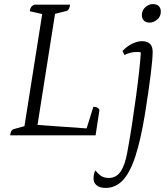

<svg xmlns="http://www.w3.org/2000/svg" viewBox="-20 -664 822 942"><path d="M30 0Q32 -27 49 -31L100 -45L187 -595L126 -609Q128 -622 132.5 -629Q137 -636 148 -641H324Q320 -613 305 -610L250 -596L164 -51L405 -34L438 -140Q461 -140 468 -125L449 0ZM498 258Q470 258 454.5 245.5Q439 233 439 212Q439 187 448 172Q465 193 479 201Q493 209 514 209Q550 209 571.5 178Q593 147 604 86Q617 16 628 -56Q639 -128 648 -195Q657 -262 663 -317Q669 -372 671 -407Q663 -409 652 -409Q618 -409 591 -394L581 -414Q604 -438 629.5 -450Q655 -462 676 -462Q729 -462 729 -410Q729 -376 719.5 -299Q710 -222 691 -103Q670 24 644 103.5Q618 183 582.5 220.5Q547 258 498 258ZM715 -553Q696 -553 686 -563Q676 -573 676 -590Q676 -614 693.5 -629Q711 -644 729 -644Q749 -644 759 -634Q769 -624 769 -607Q769 -582 750.5 -567.5Q732 -553 715 -553Z"/></svg>

Font: Petrona Light
Style: Italic
Weight: 300
Italic angle: -9°
Designer: Ringo R. Seeber
Foundry: Ringo R. Seeber
Version: Version 2.001; ttfautohint (v1.8.3)